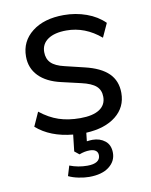

<svg xmlns="http://www.w3.org/2000/svg" viewBox="-80 -559 639 811"><g transform="rotate(-10 240.0 -153.0)"><path d="M257 7 253 43Q269 41 277 41Q309 41 331 58.5Q353 76 353 110Q353 146 322.5 169.5Q292 193 237 193Q217 193 192 188Q167 183 149 174L162 131Q198 145 238 145Q265 145 279 136Q293 127 293 110Q293 97 284 90Q275 83 258 83Q236 83 213 92L193 76L201 5Q104 -4 45 -56L72 -116Q111 -85 151.5 -71.5Q192 -58 243 -58Q297 -58 325.5 -76.5Q354 -95 354 -130Q354 -159 335 -176Q316 -193 272 -203L190 -222Q128 -236 95 -270Q62 -304 62 -354Q62 -419 113 -459Q164 -499 249 -499Q300 -499 346 -482.5Q392 -466 423 -435L396 -376Q329 -433 249 -433Q198 -433 169.5 -413.5Q141 -394 141 -359Q141 -330 158.5 -312.5Q176 -295 215 -286L298 -266Q366 -250 399 -217.5Q432 -185 432 -133Q432 -72 385 -34.5Q338 3 257 7Z"/></g></svg>

Font: wassup Sans
Style: Regular
Weight: 400
Version: Version 2.001